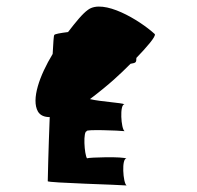

<svg xmlns="http://www.w3.org/2000/svg" viewBox="-20 -877 603 587"><path d="M96 -536C103 -524 116 -519 132 -519C128 -419 126 -327 126 -323C125 -318 351 -312 367 -310C356 -317 351 -395 367 -392C357 -399 252 -396 246 -393C238 -404 233 -478 246 -476C237 -482 345 -478 361 -476C350 -482 345 -560 361 -558C353 -563 288 -566 255 -574C317 -621 348 -651 379 -682C395 -685 397 -685 397 -700C425 -729 459 -767 453 -773C406 -816 296 -882 249 -847C232 -835 212 -810 188 -779C164 -776 147 -773 146 -770C144 -768 143 -746 141 -712C101 -646 75 -573 96 -536Z"/></svg>

Font: Ampere
Style: Cnd
Weight: 400
Version: Version 1